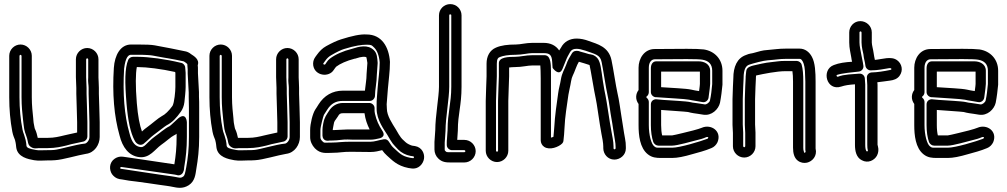

<svg xmlns="http://www.w3.org/2000/svg" viewBox="-20 -746 4910 936"><path d="M410 -369C408 -345 412 -334 412 -318V-288L414 -223L416 -150V-78C416 -61 402 -47 394 -46C350 -42 270 -17 244 -15C234 -14 224 -14 213 -14C186 -14 168 -12 154 -15C120 -21 111 -26 109 -35C108 -44 108 -51 105 -63L101 -77C97 -93 93 -98 90 -113C80 -163 75 -216 75 -272V-474C75 -476 78 -479 80 -479C82 -479 85 -476 85 -474V-272C85 -228 89 -194 92 -165C93 -155 94 -146 95 -139L98 -117C103 -91 112 -81 117 -49C118 -44 121 -38 124 -35C142 -17 163 -24 168 -24H213C251 -24 280 -31 305 -37L327 -43C348 -48 366 -51 387 -56C398 -59 406 -70 406 -80V-150L404 -225L402 -289V-317L400 -370V-457C400 -459 403 -462 405 -462C407 -462 410 -459 410 -457ZM460 -368V-457C460 -487 435 -512 405 -512C375 -512 350 -487 350 -457V-370L352 -317V-289L354 -223L356 -150V-100C343 -97 329 -94 315 -91L293 -86C268 -80 245 -74 213 -74H168H164C161 -89 157 -104 151 -116C150 -118 149 -120 148 -126L144 -147C143 -152 143 -159 142 -169C139 -199 135 -231 135 -272V-474C135 -504 110 -529 80 -529C50 -529 25 -504 25 -474V-272C25 -213 30 -157 40 -104C44 -84 49 -75 53 -64L56 -51C57 -45 58 -40 59 -28C65 21 119 30 146 35C170 39 190 36 213 36C225 36 237 36 248 35C286 33 361 10 399 4C441 -1 466 -41 466 -78V-150L464 -225L462 -288V-318C462 -343 460 -352 460 -368Z M883 -415C883 -428 872 -439 861 -440C786 -458 705 -469 652 -469H628C618 -469 608 -462 605 -454C588 -414 588 -345 597 -239C604 -157 616 -98 637 -60C643 -47 662 -32 680 -45C699 -60 715 -78 729 -88C747 -101 786 -132 792 -135C820 -149 840 -171 862 -202C870 -213 877 -230 879 -248C881 -268 885 -301 885 -322V-391C885 -399 883 -408 883 -415ZM834 -395C834 -395 835 -392 835 -389V-322C835 -301 830 -246 821 -230C803 -205 784 -187 769 -180C752 -171 717 -140 700 -128C689 -120 681 -114 672 -105C661 -135 652 -181 647 -243C640 -328 641 -388 647 -419H652C695 -419 767 -410 834 -395ZM901 -221V-79C901 -19 896 24 888 69C882 101 880 110 873 115C860 123 859 121 832 116C823 114 811 113 799 111L763 106C706 98 639 87 584 79L570 77C563 76 566 67 572 68L586 70C676 83 750 93 831 105C837 106 841 107 841 107C853 112 866 106 872 95C879 81 877 73 878 69C886 22 891 -21 891 -79V-150C891 -150 889 -201 850 -170C846 -167 842 -163 838 -159C821 -142 808 -132 807 -131C782 -119 755 -94 737 -82C726 -74 714 -64 703 -53C693 -43 686 -36 684 -35C678 -31 674 -28 665 -29C642 -32 623 -47 611 -97C586 -184 578 -290 585 -411C592 -471 608 -479 619 -479H652C689 -479 715 -477 725 -475C803 -460 806 -462 875 -447C880 -445 890 -437 893 -434C893 -425 895 -418 895 -408V-388V-387L900 -295V-273C900 -259 901 -243 901 -221ZM945 -389V-408C945 -415 945 -419 944 -428C954 -457 925 -473 910 -483C906 -487 895 -493 887 -495C813 -511 811 -510 734 -525C717 -528 691 -529 652 -529H619C567 -529 539 -477 535 -415C527 -289 536 -180 563 -85C577 -28 608 14 659 20C710 26 735 -18 766 -40C788 -55 815 -80 828 -86C833 -88 836 -90 841 -94V-79C841 -25 837 12 830 55C753 44 679 32 594 20L580 18C566 16 552 19 540 27C511 46 512 82 526 103C534 114 546 124 562 127L576 129C597 133 621 137 644 139C671 142 728 151 757 155L793 160C805 162 814 163 822 165C843 169 870 176 900 157C931 137 933 103 937 78C945 31 951 -16 951 -79V-221C951 -242 951 -260 950 -274V-296V-297Z M1386 -369C1384 -345 1388 -334 1388 -318V-288L1390 -223L1392 -150V-78C1392 -61 1378 -47 1370 -46C1326 -42 1246 -17 1220 -15C1210 -14 1200 -14 1189 -14C1162 -14 1144 -12 1130 -15C1096 -21 1087 -26 1085 -35C1084 -44 1084 -51 1081 -63L1077 -77C1073 -93 1069 -98 1066 -113C1056 -163 1051 -216 1051 -272V-474C1051 -476 1054 -479 1056 -479C1058 -479 1061 -476 1061 -474V-272C1061 -228 1065 -194 1068 -165C1069 -155 1070 -146 1071 -139L1074 -117C1079 -91 1088 -81 1093 -49C1094 -44 1097 -38 1100 -35C1118 -17 1139 -24 1144 -24H1189C1227 -24 1256 -31 1281 -37L1303 -43C1324 -48 1342 -51 1363 -56C1374 -59 1382 -70 1382 -80V-150L1380 -225L1378 -289V-317L1376 -370V-457C1376 -459 1379 -462 1381 -462C1383 -462 1386 -459 1386 -457ZM1436 -368V-457C1436 -487 1411 -512 1381 -512C1351 -512 1326 -487 1326 -457V-370L1328 -317V-289L1330 -223L1332 -150V-100C1319 -97 1305 -94 1291 -91L1269 -86C1244 -80 1221 -74 1189 -74H1144H1140C1137 -89 1133 -104 1127 -116C1126 -118 1125 -120 1124 -126L1120 -147C1119 -152 1119 -159 1118 -169C1115 -199 1111 -231 1111 -272V-474C1111 -504 1086 -529 1056 -529C1026 -529 1001 -504 1001 -474V-272C1001 -213 1006 -157 1016 -104C1020 -84 1025 -75 1029 -64L1032 -51C1033 -45 1034 -40 1035 -28C1041 21 1095 30 1122 35C1146 39 1166 36 1189 36C1201 36 1213 36 1224 35C1262 33 1337 10 1375 4C1417 -1 1442 -41 1442 -78V-150L1440 -225L1438 -288V-318C1438 -343 1436 -352 1436 -368Z M1808 -279C1808 -307 1817 -346 1817 -381L1821 -437V-441C1819 -466 1818 -486 1803 -501C1773 -531 1730 -519 1696 -508C1652 -497 1614 -480 1588 -460C1582 -455 1576 -449 1572 -442L1566 -433C1561 -428 1553 -433 1557 -438L1565 -449C1574 -462 1584 -471 1595 -477C1622 -493 1644 -503 1657 -507C1711 -524 1745 -528 1766 -528C1790 -528 1791 -527 1805 -513C1818 -500 1828 -476 1831 -442C1831 -401 1824 -359 1821 -317C1820 -298 1815 -251 1816 -236V-216C1816 -161 1853 -113 1868 -89L1882 -65C1891 -50 1898 -41 1906 -33L1921 -17C1937 -1 1959 10 1981 14L1995 16C1999 17 2000 26 1993 25L1979 23C1938 15 1928 1 1899 -25C1893 -30 1885 -40 1876 -55C1871 -64 1861 -69 1851 -67C1825 -63 1807 -55 1786 -55H1697C1648 -56 1631 -51 1599 -51C1561 -51 1561 -47 1551 -58C1544 -65 1542 -71 1542 -77V-112C1542 -128 1556 -180 1559 -186C1565 -196 1569 -202 1575 -211C1594 -241 1617 -254 1651 -254H1783C1798 -254 1808 -268 1808 -279ZM1759 -304H1651C1601 -304 1560 -280 1533 -237C1528 -228 1522 -220 1517 -212C1504 -192 1492 -143 1492 -112V-77C1492 -57 1501 -38 1515 -23C1543 6 1573 -1 1599 -1C1638 -1 1652 -7 1696 -6C1719 -6 1749 -5 1786 -5C1809 -5 1827 -10 1843 -14C1850 -4 1858 5 1866 12C1891 34 1915 62 1971 73L1985 75C2020 81 2043 53 2047 28C2051 4 2038 -28 2003 -34L1989 -36C1981 -38 1964 -46 1957 -53L1941 -68C1938 -71 1932 -78 1924 -91L1910 -115C1892 -144 1866 -182 1866 -216C1866 -223 1865 -230 1865 -238C1865 -244 1870 -294 1871 -314C1874 -353 1881 -397 1881 -443V-445C1876 -516 1842 -578 1767 -578C1736 -580 1696 -571 1642 -554C1623 -548 1599 -537 1570 -521C1552 -511 1538 -497 1525 -479L1517 -468C1508 -456 1505 -441 1507 -427C1515 -376 1583 -367 1607 -405L1614 -415C1616 -418 1619 -421 1619 -421C1637 -435 1670 -450 1709 -460H1711C1746 -472 1761 -470 1766 -467C1767 -463 1769 -455 1771 -439L1767 -384V-382C1767 -359 1762 -334 1759 -304ZM1781 -244H1651C1622 -244 1597 -228 1583 -204C1573 -188 1562 -176 1556 -145C1553 -130 1552 -121 1552 -112V-85C1552 -75 1559 -58 1580 -60C1585 -61 1591 -61 1599 -61C1630 -61 1651 -67 1675 -66C1685 -66 1694 -65 1702 -65H1786C1803 -65 1818 -69 1827 -71C1827 -71 1866 -76 1843 -110C1827 -134 1815 -160 1808 -191C1806 -199 1806 -206 1806 -208V-219C1806 -234 1792 -244 1781 -244ZM1782 -115H1702H1676C1664 -115 1602 -111 1602 -112C1602 -113 1603 -122 1606 -136C1610 -160 1611 -153 1627 -178C1634 -191 1639 -194 1651 -194H1757C1761 -164 1770 -139 1782 -115Z M2249 -9C2249 -7 2246 -4 2244 -4H2176C2156 -4 2157 -4 2151 -10C2148 -13 2148 -13 2148 -17V-51L2152 -109V-111C2152 -171 2170 -266 2170 -323V-671C2170 -674 2171 -676 2175 -676C2178 -676 2180 -675 2180 -671V-323C2180 -242 2162 -197 2162 -113L2159 -68C2158 -62 2158 -57 2158 -52V-39C2158 -24 2172 -14 2183 -14H2244C2246 -14 2249 -11 2249 -9ZM2299 -9C2299 -39 2274 -64 2244 -64H2209L2212 -110V-112C2212 -189 2230 -232 2230 -323V-671C2230 -701 2206 -726 2175 -726C2145 -726 2120 -702 2120 -671V-323C2120 -275 2102 -179 2102 -112L2098 -54V-52V-17C2098 -1 2105 16 2117 27C2135 45 2156 46 2176 46H2244C2274 46 2299 21 2299 -9Z M2412 -438V-374L2410 -319L2408 -254V-11C2408 -9 2405 -6 2403 -6C2401 -6 2398 -9 2398 -11V-254L2400 -317L2402 -374V-436C2402 -458 2408 -465 2417 -468C2432 -474 2456 -479 2495 -479C2526 -479 2554 -487 2574 -487H2631C2661 -487 2670 -477 2672 -444C2673 -430 2673 -422 2674 -415C2674 -415 2705 -370 2722 -410C2731 -431 2743 -464 2748 -472C2760 -491 2761 -508 2791 -508C2802 -508 2816 -505 2834 -499C2884 -481 2906 -479 2913 -443C2920 -411 2934 -315 2942 -281C2949 -253 2956 -192 2960 -173C2967 -136 2971 -99 2978 -61C2980 -50 2981 -40 2981 -29V-22C2981 -21 2978 -18 2975 -18C2974 -18 2971 -19 2971 -24V-31C2971 -57 2964 -86 2961 -104C2951 -155 2938 -253 2932 -279C2928 -296 2924 -320 2919 -351C2910 -413 2908 -438 2895 -459C2878 -482 2856 -481 2852 -482C2838 -487 2820 -491 2810 -494C2804 -496 2801 -498 2793 -498H2789C2779 -498 2771 -492 2767 -484C2759 -469 2749 -457 2740 -430C2731 -405 2720 -393 2714 -357C2711 -336 2704 -316 2701 -291C2694 -241 2685 -182 2682 -125C2681 -106 2679 -93 2678 -79C2674 -77 2669 -76 2666 -75V-364C2666 -416 2667 -443 2657 -463C2653 -472 2644 -477 2635 -477H2577C2542 -477 2517 -469 2491 -469C2460 -469 2412 -468 2412 -438ZM2577 -427H2614C2615 -415 2616 -392 2616 -364V-62C2616 -50 2622 -37 2633 -30C2660 -12 2704 -30 2720 -46C2724 -50 2727 -56 2727 -62C2729 -82 2731 -96 2732 -123C2734 -176 2744 -233 2751 -284C2754 -304 2760 -324 2764 -350C2768 -375 2775 -379 2787 -413C2792 -427 2796 -434 2802 -445C2820 -440 2839 -434 2854 -429C2859 -411 2877 -296 2884 -267C2889 -248 2902 -147 2912 -94C2916 -75 2921 -49 2921 -31V-24C2921 5 2943 32 2975 32C3003 32 3031 10 3031 -22V-29C3031 -43 3030 -57 3027 -71C3020 -107 3016 -142 3009 -182C3006 -199 2998 -261 2990 -293C2983 -322 2969 -417 2961 -453C2947 -519 2892 -531 2851 -546C2830 -554 2810 -558 2791 -558C2758 -558 2730 -543 2715 -514C2713 -511 2711 -508 2706 -500C2690 -524 2664 -537 2631 -537H2574C2544 -537 2517 -529 2495 -529C2455 -529 2423 -525 2398 -514C2367 -501 2352 -471 2352 -436V-374L2350 -319L2348 -254V-11C2348 19 2373 44 2403 44C2433 44 2458 19 2458 -11V-254L2460 -317L2462 -374V-417C2470 -418 2481 -419 2491 -419C2527 -419 2551 -427 2577 -427Z M3153 -413V-297C3153 -282 3167 -272 3178 -272H3182C3234 -268 3321 -264 3339 -260C3360 -255 3377 -254 3389 -251C3394 -250 3400 -249 3406 -248C3420 -246 3432 -257 3434 -269C3439 -307 3442 -327 3442 -337V-401C3442 -435 3411 -447 3386 -447H3179C3161 -447 3153 -431 3153 -413ZM3392 -397V-337C3392 -335 3391 -322 3388 -302C3375 -304 3362 -306 3350 -309C3323 -315 3255 -317 3203 -321V-397H3386ZM3190 -36H3257C3282 -36 3357 -58 3370 -61C3392 -66 3409 -71 3422 -77C3428 -80 3433 -77 3433 -77C3433 -76 3431 -70 3430 -70C3393 -56 3294 -26 3257 -26H3202C3179 -26 3179 -25 3169 -33C3155 -44 3143 -88 3143 -136V-249C3143 -256 3139 -264 3134 -268C3129 -273 3130 -274 3134 -277C3140 -282 3143 -290 3143 -297V-416C3143 -444 3157 -457 3172 -457C3239 -457 3291 -458 3328 -458C3366 -458 3393 -457 3404 -455C3435 -450 3452 -433 3452 -401V-336C3449 -305 3447 -283 3441 -256C3439 -247 3425 -236 3416 -237C3404 -239 3396 -240 3391 -241L3370 -244C3361 -245 3353 -246 3346 -248C3327 -253 3249 -256 3212 -259L3180 -262C3167 -263 3153 -254 3153 -237V-136C3153 -105 3157 -76 3165 -53C3170 -43 3179 -36 3190 -36ZM3093 -416V-307C3079 -289 3076 -262 3093 -239V-136C3093 -87 3099 -25 3138 6C3159 23 3181 24 3202 24H3257C3282 24 3313 18 3357 5C3382 -2 3418 -11 3448 -24C3461 -29 3472 -40 3478 -53C3500 -107 3446 -143 3401 -123C3393 -120 3379 -115 3359 -110C3347 -107 3268 -87 3257 -86H3208C3205 -98 3203 -116 3203 -136V-210C3238 -207 3322 -202 3334 -200C3343 -198 3352 -195 3362 -194L3383 -191C3387 -190 3396 -189 3408 -187C3450 -180 3483 -214 3490 -245C3496 -276 3499 -303 3502 -333V-335V-401C3502 -457 3464 -497 3411 -505C3394 -507 3368 -508 3328 -508C3291 -508 3239 -507 3172 -507C3120 -507 3093 -460 3093 -416Z M3906 -348V-18C3906 -15 3906 -12 3907 -10C3909 -3 3903 0 3900 -2C3899 -10 3896 -11 3896 -26V-348C3896 -383 3894 -410 3888 -431C3885 -442 3873 -449 3864 -449H3809C3776 -449 3772 -446 3747 -444C3704 -440 3679 -432 3654 -427C3642 -424 3620 -419 3618 -400L3616 -382C3615 -376 3615 -369 3615 -365L3613 -324L3611 -263V-138V-137L3613 -98V-33C3613 -31 3610 -28 3608 -28C3606 -28 3603 -31 3603 -33V-99V-100L3601 -139V-263L3603 -321L3605 -363V-364C3605 -412 3618 -426 3633 -431C3651 -437 3702 -451 3722 -452C3765 -455 3779 -459 3811 -459H3878C3883 -459 3887 -458 3894 -445C3900 -434 3905 -412 3905 -375C3905 -366 3906 -357 3906 -348ZM3608 22C3638 22 3663 -3 3663 -33V-99V-100L3661 -139V-263L3663 -322L3665 -363V-364C3665 -367 3665 -373 3666 -378C3702 -386 3767 -399 3809 -399H3843C3845 -387 3846 -369 3846 -348V-26C3846 1 3852 24 3869 37C3883 48 3900 50 3914 47C3940 41 3965 15 3956 -22V-348C3956 -393 3954 -440 3938 -469C3926 -492 3905 -509 3878 -509H3811C3774 -509 3759 -505 3719 -502C3699 -501 3678 -495 3654 -488C3645 -485 3635 -486 3617 -478C3573 -463 3555 -420 3555 -365L3553 -323L3551 -263V-138V-137L3553 -98V-33C3553 -3 3578 22 3608 22Z M4175 -593C4178 -593 4180 -590 4180 -588V-539C4180 -516 4188 -488 4189 -482C4191 -459 4197 -445 4199 -425C4201 -412 4213 -403 4224 -403C4262 -403 4289 -410 4316 -414C4326 -415 4330 -407 4320 -405C4292 -399 4253 -393 4231 -393C4218 -393 4205 -383 4206 -367L4208 -331V-40C4208 -14 4212 -13 4211 -11C4206 -2 4198 -11 4198 -40V-332V-334L4196 -364C4195 -377 4184 -388 4169 -387C4138 -384 4094 -384 4065 -372C4059 -371 4055 -379 4061 -381C4084 -389 4138 -394 4166 -397C4179 -398 4191 -410 4189 -425C4186 -449 4182 -461 4180 -474C4176 -500 4170 -519 4170 -539V-588C4170 -591 4173 -593 4175 -593ZM4174 -643C4143 -643 4120 -617 4120 -588V-539C4120 -510 4127 -486 4130 -466C4131 -458 4132 -452 4134 -445C4101 -443 4070 -439 4045 -429C3982 -406 4009 -300 4081 -324C4099 -330 4118 -333 4148 -335V-331V-40C4148 -10 4154 21 4181 35C4212 52 4243 35 4255 13C4269 -13 4258 -38 4258 -40V-332V-333L4257 -345C4278 -347 4301 -351 4318 -353C4336 -355 4354 -361 4365 -376C4385 -403 4376 -436 4354 -452C4325 -474 4281 -457 4245 -454C4243 -466 4240 -476 4239 -487C4237 -503 4230 -527 4230 -539V-588C4230 -619 4204 -643 4174 -643Z M4497 -413V-297C4497 -282 4511 -272 4522 -272H4526C4578 -268 4665 -264 4683 -260C4704 -255 4721 -254 4733 -251C4738 -250 4744 -249 4750 -248C4764 -246 4776 -257 4778 -269C4783 -307 4786 -327 4786 -337V-401C4786 -435 4755 -447 4730 -447H4523C4505 -447 4497 -431 4497 -413ZM4736 -397V-337C4736 -335 4735 -322 4732 -302C4719 -304 4706 -306 4694 -309C4667 -315 4599 -317 4547 -321V-397H4730ZM4534 -36H4601C4626 -36 4701 -58 4714 -61C4736 -66 4753 -71 4766 -77C4772 -80 4777 -77 4777 -77C4777 -76 4775 -70 4774 -70C4737 -56 4638 -26 4601 -26H4546C4523 -26 4523 -25 4513 -33C4499 -44 4487 -88 4487 -136V-249C4487 -256 4483 -264 4478 -268C4473 -273 4474 -274 4478 -277C4484 -282 4487 -290 4487 -297V-416C4487 -444 4501 -457 4516 -457C4583 -457 4635 -458 4672 -458C4710 -458 4737 -457 4748 -455C4779 -450 4796 -433 4796 -401V-336C4793 -305 4791 -283 4785 -256C4783 -247 4769 -236 4760 -237C4748 -239 4740 -240 4735 -241L4714 -244C4705 -245 4697 -246 4690 -248C4671 -253 4593 -256 4556 -259L4524 -262C4511 -263 4497 -254 4497 -237V-136C4497 -105 4501 -76 4509 -53C4514 -43 4523 -36 4534 -36ZM4437 -416V-307C4423 -289 4420 -262 4437 -239V-136C4437 -87 4443 -25 4482 6C4503 23 4525 24 4546 24H4601C4626 24 4657 18 4701 5C4726 -2 4762 -11 4792 -24C4805 -29 4816 -40 4822 -53C4844 -107 4790 -143 4745 -123C4737 -120 4723 -115 4703 -110C4691 -107 4612 -87 4601 -86H4552C4549 -98 4547 -116 4547 -136V-210C4582 -207 4666 -202 4678 -200C4687 -198 4696 -195 4706 -194L4727 -191C4731 -190 4740 -189 4752 -187C4794 -180 4827 -214 4834 -245C4840 -276 4843 -303 4846 -333V-335V-401C4846 -457 4808 -497 4755 -505C4738 -507 4712 -508 4672 -508C4635 -508 4583 -507 4516 -507C4464 -507 4437 -460 4437 -416Z"/></svg>

Font: Squarish
Style: Fog
Weight: 400
Foundry: Cannot Into Space Fonts
Version: Version 0.272